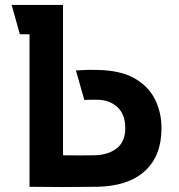

<svg xmlns="http://www.w3.org/2000/svg" viewBox="-20 -753 720 774"><path d="M234 -733V-127Q298 -126 360 -127Q416 -128 450.5 -155Q485 -182 485 -236Q485 -292 453.5 -321Q422 -350 373 -351Q355 -351 345 -351Q335 -351 320 -350L286 -469Q311 -470 326.5 -471Q342 -472 371 -471Q463 -470 520 -438.5Q577 -407 604 -354Q631 -301 631 -236Q631 -124 563.5 -63Q496 -2 370 0Q297 1 234 1Q171 1 99 0V-615H60L27 -733Z"/></svg>

Font: Kreadon
Style: Bold
Weight: 700
Designer: Reiya WATANABE
Foundry: StudioGnu
Version: Version 1.003; ttfautohint (v1.8.4.7-5d5b);gftools[0.9.32]